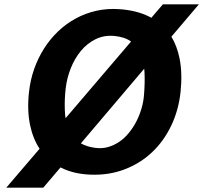

<svg xmlns="http://www.w3.org/2000/svg" viewBox="-20 -820 942 890"><path d="M398.5 -10.5Q322 -13.5 264.5 -42L260.5 -44L180.5 50H9L163.5 -130.5Q132.5 -177.5 119.5 -240Q105 -309.5 114.5 -394Q120.5 -449.5 138.5 -500.5Q156.5 -551.5 184.5 -595.5Q212.5 -639.5 249.5 -674.8Q286.5 -710 331 -734.2Q375.5 -758.5 426.5 -770Q477.5 -781.5 533.5 -777.5Q613 -772 670.5 -743.5Q676 -741 681.5 -737.5L735 -800H902L774.5 -650Q801 -606 812.5 -548.5Q826 -480 817 -394Q808 -309.5 773.8 -237.8Q739.5 -166 684.8 -114.2Q630 -62.5 557.2 -34.8Q484.5 -7 398.5 -10.5ZM508.5 -653.5Q461.5 -657.5 422.5 -638Q383.5 -618.5 354.8 -583.8Q326 -549 308 -503.5Q290 -458 284.5 -410.5Q278.5 -357.5 280.5 -310Q281 -290 284 -272L587.5 -627.5Q558 -649 508.5 -653.5ZM647.5 -379.5Q652 -434 650 -481.5Q649.5 -491.5 648.5 -501.5L355 -155.5Q382.5 -139.5 422.5 -134.5Q453.5 -130.5 481.2 -138.5Q509 -146.5 533.2 -163Q557.5 -179.5 577.2 -203.8Q597 -228 611.8 -256.5Q626.5 -285 635.8 -316.5Q645 -348 647.5 -379.5Z"/></svg>

Font: B612
Style: Bold Italic
Weight: 700
Italic angle: -10°
Designer: Nicolas Chauveau, Thomas Paillot, Jonathan Favre-Lamarine, Jean-Luc Vinot
Foundry: AIRBUS
Version: Version 1.008